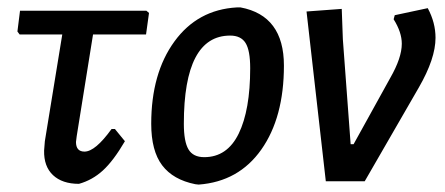

<svg xmlns="http://www.w3.org/2000/svg" viewBox="-20 -489 1200 518"><path d="M193 7Q148 7 123 -16.5Q98 -40 99 -83L101 -108L148 -396H33L27 -404L34 -460H375L382 -454L374 -396H231L187 -122L185 -106Q185 -80 208 -80Q237 -80 281 -141H290L317 -108Q286 -55 257.5 -29Q229 -3 193 7Z M619 -469H629Q746 -447 746 -312Q746 -172 685 -85.5Q624 1 516 9L507 8Q447 -4 417.5 -43Q388 -82 388 -155Q388 -291 450.5 -377Q513 -463 619 -469ZM601 -393Q476 -393 476 -155Q476 -107 488.5 -86Q501 -65 531 -65Q593 -65 624 -128.5Q655 -192 655 -305Q655 -353 642.5 -373Q630 -393 601 -393Z M1134 -467Q1155 -428 1155 -387Q1155 -331 1110 -253L964 0H859L807 -458L902 -465L905 -383L926 -100H934L1033 -279Q1064 -333 1064 -371Q1064 -402 1042 -437L1045 -448Z"/></svg>

Font: Alegreya Sans SC Medium
Style: Italic
Weight: 500
Italic angle: -7°
Designer: Juan Pablo del Peral
Foundry: Huerta Tipografica
Version: Version 2.007